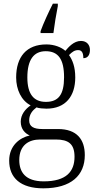

<svg xmlns="http://www.w3.org/2000/svg" viewBox="-20 -786 524 1046"><path d="M201 -616V-606H271C277 -654 286 -707 295 -753V-766H268C247 -725 216 -658 201 -616ZM216 240C368 240 442 169 442 59C442 -26 399 -83 296 -83H211C164 -83 139 -96 139 -130C139 -164 158 -185 179 -201C190 -196 218 -194 233 -194C338 -194 390 -263 390 -364C390 -422 375 -459 356 -486C373 -503 386 -513 406 -513C427 -513 434 -496 434 -469C459 -469 470 -488 470 -514C470 -540 454 -563 421 -563C382 -563 353 -529 336 -509C315 -528 277 -544 233 -544C124 -544 68 -476 68 -364C68 -298 96 -238 147 -212C118 -192 93 -162 93 -123C93 -82 117 -59 142 -48C87 -36 30 8 30 89C30 183 92 240 216 240ZM230 -231C164 -231 129 -273 129 -364C129 -462 165 -507 229 -507C297 -507 329 -464 329 -365C329 -270 298 -231 230 -231ZM218 202C117 202 85 150 85 86C85 4 138 -26 198 -26H284C353 -26 386 -2 386 68C386 148 342 202 218 202Z"/></svg>

Font: Noto Serif Khmer SemiCondensed Light
Style: Regular
Weight: 300
Width: 4
Designer: Danh Hong and the Monotype Design Team
Foundry: Monotype Imaging Inc.
Version: Version 2.004